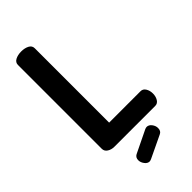

<svg xmlns="http://www.w3.org/2000/svg" viewBox="-284 -795 1053 1053"><g transform="rotate(-45 242.0 -268.5)"><path d="M341 128 211 190Q201 194 197 194Q181 194 169 178Q157 162 157 145Q157 124 174 115L306 51Q314 48 319 48Q335 48 347 63.5Q359 79 359 97Q359 120 341 128ZM434 0H117Q94 0 77 -11Q60 -22 60 -41V-691Q60 -711 79 -721Q98 -731 125 -731Q152 -731 171 -721Q190 -711 190 -691V-114H434Q452 -114 462.5 -97Q473 -80 473 -57Q473 -34 462.5 -17Q452 0 434 0Z"/></g></svg>

Font: Dosis
Style: Bold
Weight: 700
Designer: Edgar Tolentino, Pablo Impallari, Igino Marini
Foundry: Edgar Tolentino, Pablo Impallari, Igino Marini
Version: Version 1.007